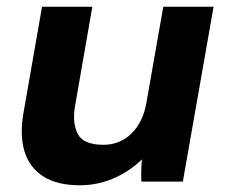

<svg xmlns="http://www.w3.org/2000/svg" viewBox="-20 -540 676 571"><path d="M50.2 -206.4 105 -520H254.6L202.8 -222.6Q194.8 -173.2 211.5 -141.3Q228.2 -109.4 287.4 -109.4Q336.4 -109.4 370.7 -142.7Q405 -176 415.2 -233.2L465.6 -520H615.2L523.8 0H400.6Q399.2 -18.8 400.5 -44.7Q401.8 -70.6 404.8 -88.2L417.6 -82Q378 -37.8 326.4 -13.4Q274.8 11 217.4 11Q149.6 11 108.2 -15.7Q66.8 -42.4 52.5 -91.1Q38.2 -139.8 50.2 -206.4Z"/></svg>

Font: Fixel Italic Variable Display Thin
Style: Italic
Weight: 100
Italic angle: -10°
Designer: AlfaBravo + MacPaw
Foundry: Kyrylo Tkachov, Marchela Mozhyna, Serhii Makarenko, Maria Weinstein, Zakhar Kryvoshyya
Version: Version 1.210;Glyphs 3.2 (3217)